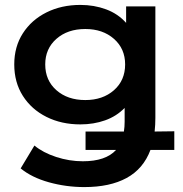

<svg xmlns="http://www.w3.org/2000/svg" viewBox="-20 -560 744 781"><path d="M323 201Q249 201 179 181.5Q109 162 64 125L120 32Q155 61 208.5 78.5Q262 96 317 96Q410 96 452 50H328V-25H484Q487 -44 487 -65V-121Q454 -87 407.5 -70.5Q361 -54 307 -54Q230 -54 169 -84.5Q108 -115 73 -170Q38 -225 38 -298Q38 -370 73 -424.5Q108 -479 169 -509.5Q230 -540 307 -540Q363 -540 411.5 -522Q460 -504 493 -467V-534H612V-81Q612 -52 609 -25L689 -26V50H592Q563 127 495 164Q427 201 323 201ZM327 -153Q398 -153 443.5 -193Q489 -233 489 -298Q489 -362 443.5 -402Q398 -442 327 -442Q255 -442 209.5 -402Q164 -362 164 -298Q164 -233 209.5 -193Q255 -153 327 -153Z"/></svg>

Font: Montserrat SemiBold
Style: Regular
Weight: 600
Designer: Julieta Ulanovsky
Foundry: Julieta Ulanovsky
Version: Version 9.000; ttfautohint (v1.8.4.7-5d5b)